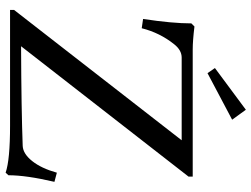

<svg xmlns="http://www.w3.org/2000/svg" viewBox="-128 -768 912 697"><g transform="rotate(90 328.5 -420.0)"><path d="M246.1 -716.8 227.5 -743.7 378.9 -856 415 -806.2ZM607.4 16.1Q561 0 436.5 0H16.6V-14.6L489.7 -623H189.5Q162.6 -623 141.1 -595.7Q99.6 -543.9 83 -478L49.3 -482.9Q65.4 -588.9 65.4 -658.2L76.7 -669.4Q128.4 -663.1 160.2 -663.1H621.6V-647.9L148.4 -40Q378.9 -41 510.3 -45.9Q539.1 -47.4 565.4 -80.6Q591.8 -113.8 607.4 -169.9L640.6 -161.1Q616.7 -58.6 616.7 5.9Z"/></g></svg>

Font: Elstob 8pt
Style: Regular
Weight: 400
Designer: Peter S. Baker
Version: Version 1.015